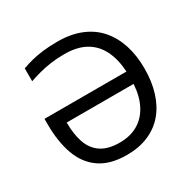

<svg xmlns="http://www.w3.org/2000/svg" viewBox="-162 -888 1062 1061"><g transform="rotate(-30 369.5 -357.5)"><path d="M332 -646Q287 -646 247 -640.5Q207 -635 171.5 -625.5Q136 -616 104 -605V-687Q134 -698 167 -706.5Q200 -715 241 -720Q282 -725 334 -725Q418 -725 482.5 -699Q547 -673 590 -624Q633 -575 655 -507.5Q677 -440 677 -356Q677 -273 656 -205.5Q635 -138 594.5 -90Q554 -42 493.5 -16Q433 10 355 10Q249 10 183.5 -35.5Q118 -81 88.5 -163.5Q59 -246 59 -357V-391H582Q577 -472 548.5 -529Q520 -586 466.5 -616Q413 -646 332 -646ZM355 -69Q421 -69 470 -97Q519 -125 548 -179.5Q577 -234 582 -312H155Q155 -237 174 -182.5Q193 -128 237 -98.5Q281 -69 355 -69Z"/></g></svg>

Font: Noto Sans Ambassadori
Style: Regular
Weight: 400
Designer: Monotype Design Team
Foundry: Monotype Imaging Inc.
Version: Version 2.013